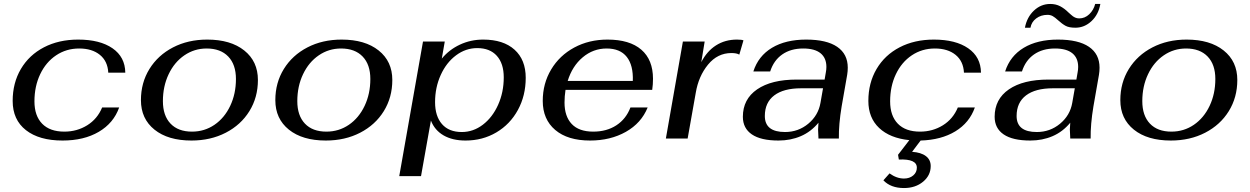

<svg xmlns="http://www.w3.org/2000/svg" viewBox="-20 -700 6314 970"><path d="M44 -190Q44 -281 85.5 -351.5Q127 -422 202 -461Q277 -500 375 -500Q485 -500 548.5 -456Q612 -412 613 -333H527Q524 -391 484.5 -423Q445 -455 380 -455Q315 -455 263.5 -420.5Q212 -386 183 -325Q154 -264 154 -188Q154 -115 193 -75Q232 -35 305 -35Q369 -35 420.5 -67Q472 -99 496 -157H582Q554 -78 479 -34Q404 10 296 10Q178 10 111 -42.5Q44 -95 44 -190Z M692 -194Q692 -282 735 -351.5Q778 -421 854 -460.5Q930 -500 1027 -500Q1145 -500 1214 -445Q1283 -390 1283 -296Q1283 -208 1240 -138.5Q1197 -69 1120.5 -29.5Q1044 10 947 10Q829 10 760.5 -45Q692 -100 692 -194ZM1172 -301Q1172 -374 1133 -414.5Q1094 -455 1024 -455Q962 -455 911.5 -420.5Q861 -386 832 -325Q803 -264 803 -189Q803 -116 841.5 -75.5Q880 -35 950 -35Q1013 -35 1063.5 -69.5Q1114 -104 1143 -165Q1172 -226 1172 -301Z M1371 -194Q1371 -282 1414 -351.5Q1457 -421 1533 -460.5Q1609 -500 1706 -500Q1824 -500 1893 -445Q1962 -390 1962 -296Q1962 -208 1919 -138.5Q1876 -69 1799.5 -29.5Q1723 10 1626 10Q1508 10 1439.5 -45Q1371 -100 1371 -194ZM1851 -301Q1851 -374 1812 -414.5Q1773 -455 1703 -455Q1641 -455 1590.5 -420.5Q1540 -386 1511 -325Q1482 -264 1482 -189Q1482 -116 1520.5 -75.5Q1559 -35 1629 -35Q1692 -35 1742.5 -69.5Q1793 -104 1822 -165Q1851 -226 1851 -301Z M2117 -490H2227L2212 -404Q2249 -449 2303.5 -474.5Q2358 -500 2421 -500Q2523 -500 2579.5 -449Q2636 -398 2636 -307Q2636 -217 2596.5 -144.5Q2557 -72 2487.5 -31Q2418 10 2332 10Q2266 10 2221 -16Q2176 -42 2157 -91L2107 190H1997ZM2525 -309Q2525 -379 2490 -418Q2455 -457 2391 -457Q2333 -457 2284 -420.5Q2235 -384 2206.5 -321Q2178 -258 2178 -184Q2178 -113 2213 -73Q2248 -33 2313 -33Q2371 -33 2419.5 -70Q2468 -107 2496.5 -170.5Q2525 -234 2525 -309Z M2832 -182Q2832 -112 2868.5 -73.5Q2905 -35 2977 -35Q3045 -35 3094 -67Q3143 -99 3165 -157H3252Q3220 -78 3142 -34Q3064 10 2961 10Q2848 10 2785 -43.5Q2722 -97 2722 -190Q2722 -278 2764.5 -349Q2807 -420 2881.5 -460Q2956 -500 3049 -500Q3161 -500 3220 -449Q3279 -398 3279 -302Q3279 -273 3275 -246H2837Q2832 -213 2832 -182ZM2848 -291H3177Q3180 -370 3146.5 -412.5Q3113 -455 3045 -455Q2977 -455 2924 -410.5Q2871 -366 2848 -291Z M3430 -490H3540L3523 -386Q3551 -441 3597 -470.5Q3643 -500 3703 -500Q3728 -500 3736 -496L3715 -424Q3702 -432 3675 -432Q3605 -432 3557 -373.5Q3509 -315 3495 -231L3454 0H3344Z M3733 -110Q3733 -199 3805 -248.5Q3877 -298 4005 -298H4146L4152 -333Q4155 -348 4155 -362Q4155 -407 4125.5 -431Q4096 -455 4038 -455Q3975 -455 3932 -425Q3889 -395 3871 -339H3786Q3811 -417 3880 -458.5Q3949 -500 4053 -500Q4156 -500 4209.5 -463.5Q4263 -427 4263 -358Q4263 -340 4260 -322L4232 -162Q4217 -72 4218 0H4115Q4113 -30 4113 -46Q4113 -56 4115 -80Q4077 -34 4025.5 -12Q3974 10 3913 10Q3824 10 3778.5 -21Q3733 -52 3733 -110ZM4125 -180 4138 -254H4027Q3939 -254 3891.5 -218Q3844 -182 3844 -114Q3844 -33 3946 -33Q4013 -33 4063.5 -75Q4114 -117 4125 -180Z M4819 -157H4905Q4878 -80 4806.5 -36.5Q4735 7 4631 10L4588 67Q4633 70 4657.5 88.5Q4682 107 4682 139Q4682 186 4643.5 218Q4605 250 4547 250Q4480 250 4443 211L4474 176Q4510 202 4547 202Q4575 202 4593.5 186.5Q4612 171 4612 147Q4612 102 4521 106L4517 82L4574 8Q4476 -2 4421.5 -53.5Q4367 -105 4367 -190Q4367 -281 4408.5 -351.5Q4450 -422 4525 -461Q4600 -500 4698 -500Q4808 -500 4871.5 -456Q4935 -412 4936 -333H4850Q4847 -391 4807.5 -423Q4768 -455 4703 -455Q4638 -455 4586.5 -420.5Q4535 -386 4506 -325Q4477 -264 4477 -188Q4477 -115 4516 -75Q4555 -35 4628 -35Q4692 -35 4743.5 -67Q4795 -99 4819 -157Z M5005 -110Q5005 -199 5077 -248.5Q5149 -298 5277 -298H5418L5424 -333Q5427 -348 5427 -362Q5427 -407 5397.5 -431Q5368 -455 5310 -455Q5247 -455 5204 -425Q5161 -395 5143 -339H5058Q5083 -417 5152 -458.5Q5221 -500 5325 -500Q5428 -500 5481.5 -463.5Q5535 -427 5535 -358Q5535 -340 5532 -322L5504 -162Q5489 -72 5490 0H5387Q5385 -30 5385 -46Q5385 -56 5387 -80Q5349 -34 5297.5 -12Q5246 10 5185 10Q5096 10 5050.5 -21Q5005 -52 5005 -110ZM5397 -180 5410 -254H5299Q5211 -254 5163.5 -218Q5116 -182 5116 -114Q5116 -33 5218 -33Q5285 -33 5335.5 -75Q5386 -117 5397 -180ZM5286 -680Q5314 -680 5336 -668.5Q5358 -657 5378 -637Q5381 -635 5391 -625.5Q5401 -616 5411 -611.5Q5421 -607 5432 -607Q5461 -607 5483 -628Q5505 -649 5513 -680H5539Q5530 -627 5494.5 -593.5Q5459 -560 5413 -560Q5381 -560 5363.5 -569.5Q5346 -579 5324 -599Q5310 -612 5298.5 -618.5Q5287 -625 5272 -625Q5239 -625 5215 -607Q5191 -589 5186 -560H5158Q5168 -613 5203.5 -646.5Q5239 -680 5286 -680Z M5640 -194Q5640 -282 5683 -351.5Q5726 -421 5802 -460.5Q5878 -500 5975 -500Q6093 -500 6162 -445Q6231 -390 6231 -296Q6231 -208 6188 -138.5Q6145 -69 6068.5 -29.5Q5992 10 5895 10Q5777 10 5708.5 -45Q5640 -100 5640 -194ZM6120 -301Q6120 -374 6081 -414.5Q6042 -455 5972 -455Q5910 -455 5859.5 -420.5Q5809 -386 5780 -325Q5751 -264 5751 -189Q5751 -116 5789.5 -75.5Q5828 -35 5898 -35Q5961 -35 6011.5 -69.5Q6062 -104 6091 -165Q6120 -226 6120 -301Z"/></svg>

Font: Fahkwang Medium
Style: Italic
Weight: 500
Italic angle: -10°
Version: Version 1.000; ttfautohint (v1.6)